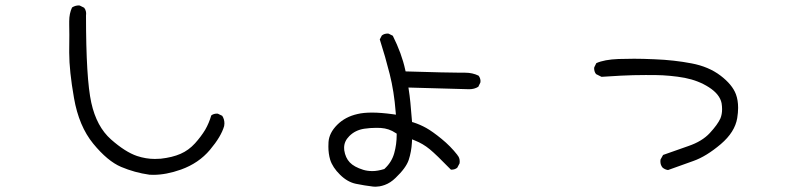

<svg xmlns="http://www.w3.org/2000/svg" viewBox="-20 -665 3040 726"><path d="M241.7 -584.5Q241.7 -582 241.7 -571.8Q242.7 -543.9 241.7 -472.7Q241.7 -469.2 241.7 -465.8Q241.7 -397 259.8 -294.4Q278.3 -188 332.5 -121.8Q386.7 -55.7 438 -33.9Q489.3 -12.2 544.9 -4.4Q552.2 -3.9 559.6 -3.9Q608.4 -3.9 664.6 -23.9Q731.4 -47.9 773.9 -98.4Q816.4 -148.9 827.6 -188.5Q828.6 -193.4 828.6 -198.2Q828.6 -214.4 820.3 -227.1L804.2 -234.9Q802.2 -235.4 800.8 -235.4Q787.6 -235.4 778.8 -228.5Q770.5 -199.7 755.9 -174.3Q740.2 -148.4 717.3 -123Q693.4 -96.7 662.6 -83.3Q631.8 -69.8 587.9 -64.9Q576.7 -64 565.4 -64Q531.7 -64 498 -75.2Q453.6 -90.3 399.9 -137.7Q345.2 -186 325.2 -276.6Q305.2 -367.2 305.2 -606.4V-606.9Q305.7 -609.9 305.7 -612.8Q305.7 -615.7 305.2 -620.1Q303.7 -628.9 298.3 -635.7L281.7 -644Q279.8 -644.5 278.3 -644.5Q264.2 -644.5 252.4 -636.7Q241.7 -613.8 241.7 -584.5Z M1433.1 -25.9Q1407.7 -18.1 1388.4 -18.1Q1369.1 -18.1 1353.5 -22.9Q1318.8 -33.7 1302.5 -51Q1286.1 -68.4 1281.7 -96.7Q1281.2 -101.6 1281.2 -106.4Q1281.2 -130.9 1300.8 -150.4Q1323.2 -172.9 1356.9 -178.2Q1379.9 -181.6 1401.9 -181.6Q1410.6 -181.6 1419.4 -181.2Q1451.2 -179.2 1476.1 -162.1L1480 -159.7V-155.3Q1480 -119.1 1470.7 -85.9Q1461.4 -52.2 1434.6 -27.3ZM1739.3 -390.1H1722.7Q1675.8 -390.1 1513.7 -395L1512.2 -401.4Q1499 -462.4 1465.3 -529.8L1449.7 -537.6Q1447.8 -538.1 1446.3 -538.1Q1432.6 -538.1 1423.8 -530.8L1416 -516.1Q1437 -450.7 1453.6 -384.8Q1470.2 -318.8 1476.1 -241.7L1477.1 -231.4L1466.8 -232.9Q1420.4 -239.3 1387.2 -239.3Q1354 -239.3 1332 -233.9Q1285.6 -223.6 1255.1 -193.1Q1224.6 -162.6 1222.2 -127.9Q1221.7 -119.1 1221.7 -110.8Q1221.7 -84 1228.5 -61Q1237.8 -31.7 1265.9 -4.2Q1293.9 23.4 1325.9 30Q1357.9 36.6 1390.6 40.5Q1394.5 41 1400.4 41Q1406.2 41 1415.3 39.6Q1424.3 38.1 1435.1 34.2Q1456.5 26.4 1475.6 7.8Q1515.1 -29.8 1525.4 -60.1Q1535.6 -91.3 1537.6 -126.5L1538.1 -138.2L1548.8 -133.8Q1579.6 -121.6 1605 -100.6Q1629.4 -80.6 1684.6 -23.9Q1685.5 -23.4 1686.5 -23.4Q1700.2 -23.4 1709 -30.8L1717.8 -47.4Q1718.3 -51.3 1718.3 -54.7Q1718.3 -68.8 1709.5 -78.6V-79.1Q1683.6 -112.3 1649.4 -140.1Q1615.2 -168 1591.6 -181.2Q1567.9 -194.3 1543.5 -202.1L1538.1 -203.6Q1531.7 -289.1 1525.9 -323.7L1524.4 -334L1753.9 -327.6Q1773.9 -327.6 1788.6 -336.9L1796.4 -353Q1796.9 -355 1796.9 -358.9Q1796.9 -362.8 1795.2 -368.4Q1793.5 -374 1789.6 -378.9Q1766.6 -390.1 1739.3 -390.1Z M2771 -257.3Q2771 -286.1 2762.7 -308.6Q2749 -345.2 2704.3 -379.2Q2659.7 -413.1 2595.2 -425.3Q2529.3 -438 2455.1 -440.9Q2410.6 -442.9 2377.7 -442.9Q2344.7 -442.9 2318.8 -441.9Q2265.1 -439.9 2234.9 -426.3L2227.1 -410.6Q2226.6 -408.7 2226.6 -407.2Q2226.6 -393.6 2233.9 -384.8L2254.4 -374.5Q2280.3 -376.5 2327.4 -378.9Q2374.5 -381.3 2421.4 -381.3Q2436.5 -381.3 2460.7 -381.1Q2484.9 -380.9 2513.9 -378.2Q2543 -375.5 2569.3 -370.6Q2621.1 -360.4 2660.6 -335Q2701.7 -308.6 2708.5 -274.9Q2710.4 -263.2 2710.4 -252Q2710.4 -232.9 2704.1 -217.3Q2693.4 -193.8 2664.1 -162.1Q2634.8 -130.4 2583 -112.8Q2534.7 -96.2 2487.3 -79.1L2477.5 -61.5Q2477.1 -58.1 2477.1 -54.7Q2477.1 -41 2485.4 -31.2Q2494.1 -23.9 2505.9 -22Q2553.7 -39.6 2602.5 -56.6Q2650.9 -73.7 2705.6 -120.1Q2758.8 -165.5 2767.6 -218.3Q2771 -239.3 2771 -257.3Z"/></svg>

Font: NaikaiFont
Style: Light
Weight: 300
Version: Version 1.89